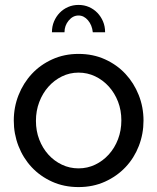

<svg xmlns="http://www.w3.org/2000/svg" viewBox="-20 -750 639 780"><path d="M299 10Q240 10 191.5 -12Q143 -34 108.5 -71Q74 -108 55 -157Q36 -206 36 -260Q36 -315 55.5 -364Q75 -413 109.5 -450Q144 -487 192.5 -509Q241 -531 299 -531Q358 -531 406.5 -509Q455 -487 489.5 -450Q524 -413 543.5 -364Q563 -315 563 -260Q563 -206 544 -157Q525 -108 490 -71Q455 -34 406.5 -12Q358 10 299 10ZM126 -259Q126 -218 139.5 -183Q153 -148 176.5 -122Q200 -96 231.5 -81Q263 -66 299 -66Q335 -66 366.5 -81Q398 -96 422 -122.5Q446 -149 459.5 -184.5Q473 -220 473 -261Q473 -302 459.5 -337Q446 -372 422 -398.5Q398 -425 366.5 -440Q335 -455 299 -455Q263 -455 231.5 -439.5Q200 -424 176.5 -397.5Q153 -371 139.5 -335.5Q126 -300 126 -259ZM299 -687Q276 -687 259 -666.5Q242 -646 242 -619H191Q191 -643 199.5 -663Q208 -683 222.5 -698Q237 -713 256.5 -721.5Q276 -730 299 -730Q322 -730 341.5 -721.5Q361 -713 375.5 -698Q390 -683 398.5 -663Q407 -643 407 -619H357Q354 -648 337.5 -667.5Q321 -687 299 -687Z"/></svg>

Font: Rising Sun
Style: Regular
Weight: 400
Designer: Matt McInerney, Pablo Impallari, Rodrigo Fuenzalida (Raleway font), Stephen Hutchings (Greek), Cristiano Sobral (main ch
Foundry: The Rising Sun Project Authors
Version: Version 4.327; ttfautohint (v1.8.4.7-5d5b-dirty)